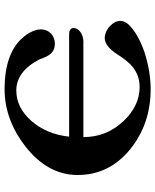

<svg xmlns="http://www.w3.org/2000/svg" viewBox="60 -727 676 836"><g transform="rotate(-90 398.0 -309.0)"><path d="M711 -89C720 -100 725 -111 725 -123C725 -142 714 -160 692 -177C678 -186 664 -191 651 -191C627 -191 603 -173 580 -137C559 -104 540 -81 523 -68C498 -49 470 -39 437 -39C382 -39 332 -63 288 -110C242 -159 219 -217 219 -284H635C650 -284 663 -288 674 -295C687 -304 694 -314 694 -326C694 -339 685 -346 666 -346H221C228 -411 251 -466 289 -510C328 -554 372 -576 422 -576C477 -576 522 -543 557 -476C568 -449 576 -418 609 -410C614 -409 620 -408 625 -408C660 -408 688 -432 688 -469C688 -491 678 -515 658 -541C613 -598 536 -627 428 -627C340 -627 257 -597 179 -537C96 -472 54 -396 54 -309C54 -218 91 -142 165 -81C240 -20 329 10 434 9C485 8 536 -1 589 -18C644 -37 685 -61 711 -89Z"/></g></svg>

Font: GFS Jackson
Style: Regular
Weight: 400
Designer: George Matthiopoulos
Foundry: George Matthiopoulos
Version: Version 1.0